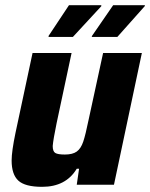

<svg xmlns="http://www.w3.org/2000/svg" viewBox="-20 -715 581 743"><path d="M25 -94Q25 -129 40 -201L106 -510H257L199 -238Q186 -175 184 -150Q184 -129 194 -123Q204 -117 231 -117Q261 -117 277 -128.5Q293 -140 302 -166.5Q311 -193 323 -252L379 -510H529L421 0H277L286 -62H277Q235 8 143 8Q77 8 51 -16Q25 -40 25 -94ZM168 -572V-576L247 -695H372V-691L262 -572ZM335 -572 336 -576 418 -695H541L540 -691L434 -572Z"/></svg>

Font: Saira Semi Condensed
Style: Bold Italic
Weight: 700
Width: 4
Italic angle: -12°
Designer: Hector Gatti with collaboration of the Omnibus-Type team
Foundry: Omnibus-Type
Version: Version 1.001; ttfautohint (v1.8)